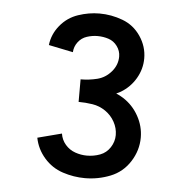

<svg xmlns="http://www.w3.org/2000/svg" viewBox="-44 -860 587 611"><g transform="rotate(5 250.0 -555.0)"><path d="M249 -292Q213 -292 178 -303.5Q143 -315 118.5 -343Q94 -371 87 -407L164 -427Q167 -407 180 -392Q193 -377 211.5 -370.5Q230 -364 249 -364Q271 -364 291 -371.5Q311 -379 323 -397.5Q335 -416 335 -437Q335 -459 324 -479Q313 -499 294 -512Q275 -525 252.5 -528.5Q230 -532 208 -532V-604Q235 -604 261 -610.5Q287 -617 305.5 -638.5Q324 -660 324 -687Q324 -705 313 -720Q302 -735 285 -740.5Q268 -746 250 -746Q233 -746 216 -740.5Q199 -735 188 -720.5Q177 -706 176 -688L98 -704Q102 -739 125 -767Q148 -795 182 -806.5Q216 -818 250 -818Q288 -818 324 -804.5Q360 -791 382 -758.5Q404 -726 404 -688Q404 -654 386.5 -624Q369 -594 339 -576Q332 -572 325 -569Q337 -564 348 -557Q379 -537 397 -504.5Q415 -472 415 -436Q415 -395 392 -359Q369 -323 330 -307.5Q291 -292 249 -292Z"/></g></svg>

Font: Iosevka SS08
Style: Regular
Weight: 400
Monospace: yes
Designer: Belleve Invis
Foundry: Belleve Invis
Version: 2.1.0; ttfautohint (v1.8.2)